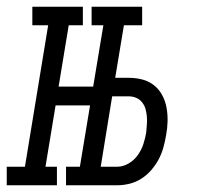

<svg xmlns="http://www.w3.org/2000/svg" viewBox="-65 -550 585 570"><path d="M207 -475V-530H357V-475ZM-45 0V-55H9L78 -475H31V-530H181V-475H139L109 -293H242L233 -237H100L70 -55H104V0ZM131 0V-55H280V0ZM163 0 251 -530H312L277 -319H317Q338 -319 357.5 -314Q377 -309 392 -297Q407 -285 416.5 -267.5Q426 -250 429.5 -230Q433 -210 432.5 -189.5Q432 -169 428 -148Q425 -130 420 -112Q415 -94 406 -77Q397 -60 384 -45Q371 -30 354.5 -19.5Q338 -9 319.5 -4.5Q301 0 283 0ZM283 -55Q300 -55 316.5 -64.5Q333 -74 344 -89.5Q355 -105 360.5 -122Q366 -139 369 -156Q370 -168 371 -180Q372 -192 371 -204Q370 -216 367 -226.5Q364 -237 357 -246Q350 -255 339.5 -259.5Q329 -264 317 -264H268L234 -55Z"/></svg>

Font: Iosevka Curly Slab LtObl
Style: Regular
Weight: 300
Italic angle: -9°
Monospace: yes
Designer: Belleve Invis
Foundry: Belleve Invis
Version: Version 11.0.0; ttfautohint (v1.8.3)